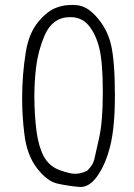

<svg xmlns="http://www.w3.org/2000/svg" viewBox="-20 -764 540 775"><path d="M283.2 -62.5Q260.7 -62.5 220.2 -77.6Q178.2 -92.8 156.2 -133.8Q135.7 -172.9 127.4 -233.9Q118.7 -303.2 118.7 -374.5Q118.7 -433.1 125.5 -491.7Q133.8 -559.1 159.7 -620.1Q184.1 -676.3 230 -690.4Q245.6 -694.8 264.2 -694.8Q308.6 -694.8 336.4 -663.1Q366.7 -627.4 380.9 -569.3Q395 -512.2 395 -392.6Q395 -272.9 379.9 -206.1L360.8 -121.6Q356 -98.6 333.5 -76.7L332 -74.7Q316.9 -67.9 305.2 -65.2Q293.5 -62.5 283.2 -62.5ZM305.2 -9.3Q341.3 -9.3 372.1 -52.2Q406.7 -100.6 425.3 -176.5Q443.8 -252.4 443.8 -377Q443.8 -518.6 427.7 -585.4Q411.6 -650.9 366.7 -699.2Q347.2 -720.2 328.9 -730.5Q310.5 -740.7 293.9 -742.7Q281.7 -744.1 274.4 -744.1Q253.9 -744.1 239.3 -741.7Q224.6 -739.3 211.4 -734.4Q171.9 -721.2 134 -675.3Q96.2 -629.4 84 -552.7Q69.3 -462.4 69.3 -366.2Q69.3 -294.9 78.6 -221.2Q88.9 -137.2 129.4 -85Q169.4 -33.2 210 -23.4Q253.9 -13.2 302.7 -9.3Q303.7 -9.3 305.2 -9.3Z"/></svg>

Font: NaikaiFont
Style: ExtraLight
Weight: 200
Version: Version 1.89